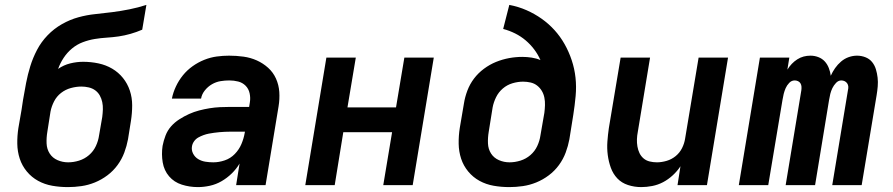

<svg xmlns="http://www.w3.org/2000/svg" viewBox="-20 -755 3640 783"><path d="M257 8Q224 8 193 2.5Q162 -3 135.5 -17.5Q109 -32 89.5 -55.5Q70 -79 60.5 -108Q51 -137 50.5 -169Q50 -201 55 -233L68 -308Q69 -318 71 -328Q73 -338 74 -348Q80 -383 86.5 -417Q93 -451 103.5 -485Q114 -519 131 -551.5Q148 -584 174 -611Q200 -638 232.5 -656.5Q265 -675 299.5 -684.5Q334 -694 368.5 -697.5Q403 -701 438 -705.5Q473 -710 508 -717Q543 -724 577 -735L560 -634Q537 -624 512.5 -617Q488 -610 464 -606.5Q440 -603 415.5 -601.5Q391 -600 366.5 -596Q342 -592 318 -583Q294 -574 274 -557.5Q254 -541 239.5 -519Q225 -497 217 -474Q240 -490 266.5 -496.5Q293 -503 319 -503Q351 -503 381.5 -496.5Q412 -490 437.5 -475Q463 -460 481.5 -437Q500 -414 509.5 -385.5Q519 -357 519 -325.5Q519 -294 514 -262L502 -187Q497 -160 487 -133Q477 -106 459.5 -82Q442 -58 418 -40Q394 -22 367 -11Q340 0 312 4Q284 8 257 8ZM258 -93Q280 -93 302.5 -100Q325 -107 343 -122.5Q361 -138 371 -159.5Q381 -181 384 -203L397 -278Q399 -294 399.5 -309Q400 -324 397 -338.5Q394 -353 387 -365.5Q380 -378 368.5 -386.5Q357 -395 342 -398.5Q327 -402 312 -402Q291 -402 269 -396Q247 -390 229 -376Q211 -362 200.5 -341.5Q190 -321 186 -300L173 -217Q169 -193 170 -170Q171 -147 182.5 -129Q194 -111 214.5 -102Q235 -93 258 -93Z M787 8Q753 8 721.5 -2Q690 -12 669.5 -36Q649 -60 643.5 -93Q638 -126 643 -160Q647 -181 655 -202Q663 -223 677.5 -239.5Q692 -256 711.5 -268.5Q731 -281 751 -290Q771 -299 792 -304.5Q813 -310 834.5 -313.5Q856 -317 877 -318Q898 -319 918 -319H996L999 -338Q1002 -356 998 -374.5Q994 -393 981.5 -405.5Q969 -418 951.5 -422.5Q934 -427 915 -427Q897 -427 879 -424Q861 -421 844.5 -411.5Q828 -402 815.5 -386.5Q803 -371 800 -353H681Q686 -378 697.5 -402.5Q709 -427 726 -448Q743 -469 765.5 -485Q788 -501 813 -511Q838 -521 863.5 -524.5Q889 -528 914 -528Q944 -528 973 -524Q1002 -520 1027.5 -508.5Q1053 -497 1073.5 -478.5Q1094 -460 1105.5 -434.5Q1117 -409 1119 -380Q1121 -351 1116 -321L1063 0H943L957 -88Q944 -66 925 -47.5Q906 -29 883.5 -16Q861 -3 836 2.5Q811 8 787 8ZM850 -93Q873 -93 896.5 -101Q920 -109 937.5 -127Q955 -145 964.5 -167.5Q974 -190 978 -213L979 -218H918Q908 -218 897 -217.5Q886 -217 875 -216Q864 -215 853 -213.5Q842 -212 831.5 -210Q821 -208 810 -204Q799 -200 789 -194.5Q779 -189 772 -179.5Q765 -170 763 -159Q760 -143 767.5 -128.5Q775 -114 788.5 -106Q802 -98 818 -95.5Q834 -93 850 -93Z M1225 0 1311 -520H1431L1397 -317H1595L1629 -520H1749L1663 0H1543L1579 -216H1380L1345 0Z M2057 8Q2024 8 1993 2.5Q1962 -3 1935.5 -17.5Q1909 -32 1889.5 -55.5Q1870 -79 1860.5 -108Q1851 -137 1850.5 -169Q1850 -201 1855 -233L1872 -333Q1876 -359 1886 -385.5Q1896 -412 1913 -434.5Q1930 -457 1953.5 -474.5Q1977 -492 2003 -502.5Q2029 -513 2056 -518Q2083 -523 2110 -523Q2129 -523 2148.5 -520Q2168 -517 2184 -510Q2174 -533 2158.5 -553.5Q2143 -574 2123.5 -590.5Q2104 -607 2081 -618.5Q2058 -630 2032 -637L2057 -735Q2094 -728 2127 -713.5Q2160 -699 2189 -678.5Q2218 -658 2241.5 -632Q2265 -606 2282.5 -575Q2300 -544 2311.5 -509.5Q2323 -475 2327 -438.5Q2331 -402 2327.5 -363.5Q2324 -325 2318 -287L2302 -187Q2297 -160 2287 -133Q2277 -106 2259.5 -82Q2242 -58 2218 -40Q2194 -22 2167 -11Q2140 0 2112 4Q2084 8 2057 8ZM2058 -93Q2080 -93 2102.5 -100Q2125 -107 2143 -122.5Q2161 -138 2171 -159.5Q2181 -181 2184 -203L2200 -295Q2202 -311 2202.5 -326.5Q2203 -342 2200 -357Q2197 -372 2189.5 -384.5Q2182 -397 2170.5 -406Q2159 -415 2144 -418.5Q2129 -422 2113 -422Q2092 -422 2070 -415.5Q2048 -409 2030.5 -394Q2013 -379 2003 -358.5Q1993 -338 1989 -317L1973 -217Q1969 -193 1970 -170Q1971 -147 1982.5 -129Q1994 -111 2014.5 -102Q2035 -93 2058 -93Z M2595 8Q2567 8 2541 -0.5Q2515 -9 2497.5 -27.5Q2480 -46 2471 -71Q2462 -96 2458.5 -123Q2455 -150 2457 -177.5Q2459 -205 2463 -233L2511 -520H2631L2581 -217Q2578 -202 2577.5 -187Q2577 -172 2579.5 -157.5Q2582 -143 2588 -130.5Q2594 -118 2604.5 -109Q2615 -100 2629.5 -96.5Q2644 -93 2659 -93Q2678 -93 2698.5 -99Q2719 -105 2735.5 -118.5Q2752 -132 2761.5 -151Q2771 -170 2774 -190L2829 -520H2949L2863 0H2743L2755 -77Q2742 -57 2723.5 -40Q2705 -23 2684 -12Q2663 -1 2640 3.5Q2617 8 2595 8Z M2993 0 3079 -520H3199L3191 -471Q3199 -484 3209 -494.5Q3219 -505 3231.5 -513Q3244 -521 3257.5 -524.5Q3271 -528 3285 -528Q3302 -528 3317.5 -522Q3333 -516 3343.5 -504.5Q3354 -493 3360 -477.5Q3366 -462 3368 -446Q3375 -462 3385.5 -477Q3396 -492 3410 -504Q3424 -516 3441 -522Q3458 -528 3475 -528Q3493 -528 3509.5 -521.5Q3526 -515 3536.5 -502Q3547 -489 3552 -472.5Q3557 -456 3559 -438.5Q3561 -421 3559.5 -403Q3558 -385 3555 -367L3494 0H3374L3438 -387Q3440 -395 3439.5 -402Q3439 -409 3435 -415Q3431 -421 3424.5 -424Q3418 -427 3411 -427Q3399 -427 3389.5 -417Q3380 -407 3374.5 -395.5Q3369 -384 3366 -372Q3363 -360 3361 -347L3304 0H3184L3248 -387Q3249 -395 3248.5 -402Q3248 -409 3244.5 -415Q3241 -421 3234.5 -424Q3228 -427 3221 -427Q3208 -427 3198.5 -417Q3189 -407 3184 -395.5Q3179 -384 3176 -372Q3173 -360 3171 -347L3113 0Z"/></svg>

Font: Iosevka SS04 Extended
Style: Bold Italic
Weight: 700
Width: 7
Italic angle: -9°
Monospace: yes
Designer: Belleve Invis
Foundry: Belleve Invis
Version: Version 19.0.0; ttfautohint (v1.8.4)